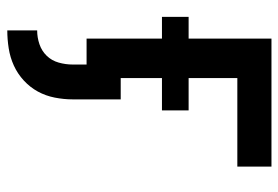

<svg xmlns="http://www.w3.org/2000/svg" viewBox="-142 -418 783 540"><g transform="rotate(90 250.0 -148.5)"><path d="M66 223V139Q86 139 105 132.5Q124 126 137.5 112Q151 98 156.5 78.5Q162 59 162 39V0H89V-212H28V-287H89V-520H449V-424H200V-287H291V-212H200V-96H260V39Q260 64 255 89.5Q250 115 238 137Q226 159 207 176.5Q188 194 165 204.5Q142 215 116.5 219Q91 223 66 223Z"/></g></svg>

Font: Moesevka
Style: Bold
Weight: 700
Monospace: yes
Designer: Belleve Invis
Foundry: Belleve Invis
Version: Version 32.5.0; ttfautohint (v1.8.4)